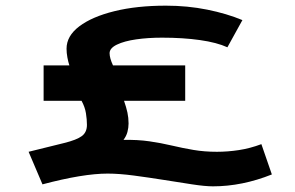

<svg xmlns="http://www.w3.org/2000/svg" viewBox="-20 -643 1040 678"><path d="M130 8 81 -107Q162 -127 206.5 -138Q251 -149 269 -162.5Q287 -176 287 -202Q287 -221 283.5 -243Q280 -265 268 -287H134V-412H225Q221 -424 218 -440Q215 -456 215 -471Q215 -516 260 -550Q305 -584 384 -603.5Q463 -623 566 -623Q642 -623 711.5 -609Q781 -595 836 -572L783 -476Q746 -493 686 -501.5Q626 -510 552 -510Q503 -510 461 -504Q419 -498 393 -485.5Q367 -473 367 -455Q367 -438 379 -412H634V-287H418Q426 -264 430 -245.5Q434 -227 434 -207Q434 -192 430 -177Q426 -162 416 -149Q466 -150 507.5 -144Q549 -138 587 -129Q625 -120 663.5 -113.5Q702 -107 746 -107Q784 -107 823.5 -113Q863 -119 903 -134L940 -27Q835 15 732 15Q704 15 658.5 8Q613 1 559.5 -7.5Q506 -16 453.5 -23Q401 -30 360 -30Q273 -30 130 8Z"/></svg>

Font: Inconsolata UltraExpanded Black
Style: Regular
Weight: 900
Width: 9
Monospace: yes
Designer: Raph Levien, Cyreal, Brenton Simpson
Foundry: Raph Levien, Cyreal, Google
Version: Version 3.001; ttfautohint (v1.8.2.53-6de2)